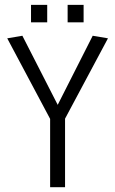

<svg xmlns="http://www.w3.org/2000/svg" viewBox="-20 -784 482 804"><path d="M189.9 0V-286.1L10.3 -623.5L73.7 -634.3L231 -326.7H212.4L368.2 -634.3L432.1 -623.5L252.4 -287.1V0ZM109.9 -690.4V-763.7H177.7V-690.4ZM263.2 -690.4V-763.7H330.1V-690.4Z"/></svg>

Font: Anaheim
Style: Regular
Weight: 400
Designer: Vernon Adams
Foundry: Vernon Adams
Version: Version 2.001